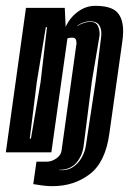

<svg xmlns="http://www.w3.org/2000/svg" viewBox="-29 -522 442 658"><path d="M85 109 96 32H132Q148 32 164 21Q180 10 182 -6L232 -365Q233 -368 233 -371Q233 -374 233 -376Q233 -393 219 -393Q215 -393 210 -392.5Q205 -392 202 -390L147 0H-9L60 -495H193L196 -430Q210 -461 237.5 -481.5Q265 -502 297 -502Q351 -502 372 -480.5Q393 -459 393 -415Q393 -405 392 -394Q391 -383 389 -371L346 -66Q333 33 279 74.5Q225 116 151 116Q135 116 118.5 114Q102 112 85 109ZM174 61Q202 63 221 50.5Q240 38 251 18Q262 -2 265 -21L299 -245L318 -399Q320 -422 311 -435.5Q302 -449 281 -449Q256 -449 236 -434L235 -432Q258 -447 281 -447Q301 -447 307.5 -431Q314 -415 312 -399L286 -245L258 -25Q254 11 233 35.5Q212 60 174 60ZM73 -47H77L110 -240L132 -429H128L97 -240Z"/></svg>

Font: Alumni Sans Inline One
Style: Italic
Weight: 400
Italic angle: -8°
Designer: Robert E. Leuschke
Foundry: Robert E. Leuschke
Version: Version 1.100; ttfautohint (v1.8.3)